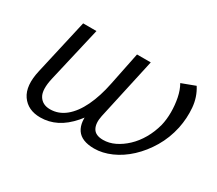

<svg xmlns="http://www.w3.org/2000/svg" viewBox="-88 -602 890 787"><g transform="rotate(30 357.5 -208.5)"><path d="M158 8Q99 8 70 -34Q41 -76 59 -154L118 -414H181L121 -155Q107 -95 123.5 -68Q140 -41 176 -41Q216 -41 248.5 -67.5Q281 -94 304.5 -143Q328 -192 341 -257L373 -414H438L374 -123Q366 -85 378.5 -63Q391 -41 427 -41Q455 -41 482 -54Q509 -67 533.5 -90Q558 -113 576.5 -145Q595 -177 605 -215Q612 -244 612 -278Q612 -312 605.5 -344.5Q599 -377 585 -401L649 -425Q674 -386 678 -338Q682 -290 672 -241Q660 -186 633 -140.5Q606 -95 570 -61.5Q534 -28 493 -10Q452 8 413 8Q353 8 330.5 -25.5Q308 -59 321 -120L338 -206L368 -165Q336 -104 303 -66Q270 -28 234 -10Q198 8 158 8Z"/></g></svg>

Font: Ysabeau Office
Style: Italic
Weight: 400
Italic angle: -12°
Designer: Christian Thalmann (Catharsis Fonts)
Version: Version 2.001;gftools[0.9.30]; featfreeze: tnum,lnum,ss02